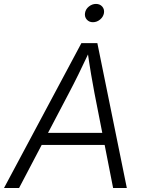

<svg xmlns="http://www.w3.org/2000/svg" viewBox="-43 -944 723 964"><path d="M-22.9 0 365.7 -727.5H445.8L593.8 0H524.9L431.2 -477.1Q423.8 -515.1 414.8 -568.4Q405.8 -621.6 395 -696.3H411.1Q377 -623.5 350.8 -570.6Q324.7 -517.6 303.2 -477.1L52.7 0ZM138.7 -216.3 148.9 -276.9H514.2L503.9 -216.3ZM423.3 -832.5Q404.3 -832.5 392.6 -845.9Q380.9 -859.4 383.8 -878.4Q386.7 -897.9 403.1 -911.1Q419.4 -924.3 439 -924.3Q458.5 -924.3 470.2 -911.1Q481.9 -897.9 479 -878.4Q475.6 -859.4 459.5 -845.9Q443.4 -832.5 423.3 -832.5Z"/></svg>

Font: Inter 20pt Light
Style: Italic
Weight: 300
Italic angle: -9.3988°
Version: Version 4.001;git-66647c0bb